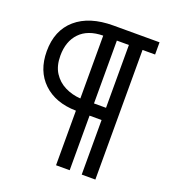

<svg xmlns="http://www.w3.org/2000/svg" viewBox="-142 -817 902 1005"><g transform="rotate(20 309.0 -315.0)"><path d="M35 -465Q35 -581 109.5 -645.5Q184 -710 317 -710H574V-642H504V80H428V-224H361V80H285V-224Q170 -226 102.5 -290.5Q35 -355 35 -465ZM110 -467Q110 -410 134 -372.5Q158 -335 198 -315Q238 -295 285 -292V-642Q200 -641 155 -594Q110 -547 110 -467ZM428 -642H361V-292H428Z"/></g></svg>

Font: Raleway Medium
Style: Regular
Weight: 500
Designer: Matt McInerney, Pablo Impallari, Rodrigo Fuenzalida
Foundry: Matt McInerney, Pablo Impallari, Rodrigo Fuenzalida
Version: Version 4.026